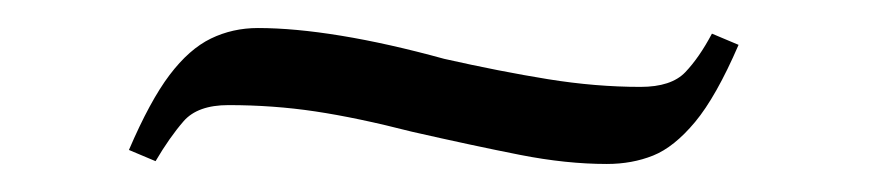

<svg xmlns="http://www.w3.org/2000/svg" viewBox="-20 -370 620 137"><path d="M91 -255 72 -263Q87 -298 101 -316.5Q115 -335 130.5 -342.5Q146 -350 164 -350Q190 -350 223.5 -344.5Q257 -339 297 -328Q337 -319 371 -313.5Q405 -308 437 -308Q459 -308 469 -318.5Q479 -329 488 -346L507 -338Q491 -301 476 -283Q461 -265 446 -259Q431 -253 413 -253Q384 -253 351 -259.5Q318 -266 274 -276Q235 -286 205 -290.5Q175 -295 143 -295Q121 -295 111 -283.5Q101 -272 91 -255Z"/></svg>

Font: Literata 60pt Light
Style: Regular
Weight: 300
Designer: Latin by Veronika Burian and Jose Scaglione. Greek by Irene Vlachou. Cyrillic by Vera Evstafieva.
Foundry: TypeTogether
Version: Version 3.103;gftools[0.9.29]